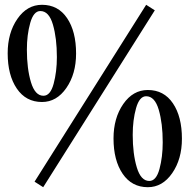

<svg xmlns="http://www.w3.org/2000/svg" viewBox="-20 -770 790 800"><path d="M155 -345Q88 -345 50 -401Q12 -457 12 -548Q12 -633 52.5 -691.5Q93 -750 155 -750Q222 -750 259.5 -694.5Q297 -639 297 -547Q297 -462 256.5 -403.5Q216 -345 155 -345ZM161 -371Q190 -371 203.5 -421Q217 -471 217 -532Q217 -611 200.5 -667.5Q184 -724 148 -724Q120 -724 106 -674.5Q92 -625 92 -563Q92 -484 109 -427.5Q126 -371 161 -371ZM124 -13 589 -750 625 -727 160 10ZM596 10Q529 10 491 -46Q453 -102 453 -193Q453 -278 493.5 -336.5Q534 -395 596 -395Q663 -395 700.5 -339.5Q738 -284 738 -192Q738 -107 697.5 -48.5Q657 10 596 10ZM602 -16Q631 -16 644.5 -66Q658 -116 658 -177Q658 -256 641.5 -312.5Q625 -369 589 -369Q561 -369 547 -319.5Q533 -270 533 -208Q533 -129 550 -72.5Q567 -16 602 -16Z"/></svg>

Font: Spectral
Style: Regular
Weight: 400
Designer: Jean-Baptiste Levee
Foundry: Production Type
Version: Version 1.002